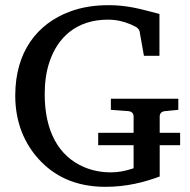

<svg xmlns="http://www.w3.org/2000/svg" viewBox="-20 -706 734 743"><path d="M598 -24V-144H677V-192H598V-255C598 -268 606 -275 619 -276L670 -281V-324H409V-281L476 -276C489 -275 497 -268 497 -255V-192H360V-144H497V-55C496 -55 493 -54 488 -52C466 -45 439 -39 410 -39C371 -39 336 -46 304 -60C206 -102 153 -200 153 -341C153 -388 159 -429 171 -465C202 -560 275 -630 398 -630C432 -630 461 -622 485 -612L502 -604C511 -600 520 -592 521 -580L537 -490H597V-652L551 -664C505 -676 458 -686 401 -686C345 -686 295 -678 250 -661C124 -614 39 -506 39 -336C39 -229 77 -148 130 -90C187 -27 269 17 388 17C470 17 539 -1 598 -23Z"/></svg>

Font: Veleka
Style: Regular
Weight: 400
Designer: Stefan Peev, Context Ltd, 2016; SIL International, 1997-2014.
Foundry: Stefan Peev, Context Ltd, 2016
Version: Version 1.000